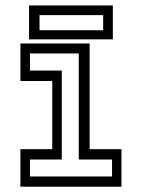

<svg xmlns="http://www.w3.org/2000/svg" viewBox="-20 -704 535 724"><path d="M57 0V-141.5H177V-398.5H57V-540H318V-141.5H438V0ZM93 -38.5H402.5V-102.5H277V-502.5H93V-438H213V-102.5H93ZM89.5 -555.5V-683.5H405.5V-555.5ZM129 -590H369V-647H129Z"/></svg>

Font: Tourney Thin
Style: Regular
Weight: 400
Version: Version 1.015